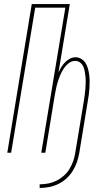

<svg xmlns="http://www.w3.org/2000/svg" viewBox="-20 -755 540 949"><path d="M176 174V156Q197 156 218 152Q239 148 258.5 138.5Q278 129 295 114Q312 99 323.5 80Q335 61 342 41Q349 21 352 0Q363 -65 373.5 -129.5Q384 -194 395 -259Q397 -273 399 -287Q401 -301 402 -315Q403 -329 403.5 -343.5Q404 -358 403 -371.5Q402 -385 399.5 -399Q397 -413 392 -425Q387 -437 376.5 -445.5Q366 -454 351 -454Q334 -454 319 -442Q304 -430 294 -414.5Q284 -399 277 -382Q270 -365 265 -348.5Q260 -332 256.5 -314.5Q253 -297 250 -280L204 0H184L303 -717H154L35 0H16L137 -735H325L269 -396Q275 -410 283 -423Q291 -436 301.5 -447Q312 -458 325.5 -465Q339 -472 354 -472Q369 -472 382.5 -463.5Q396 -455 403.5 -442.5Q411 -430 415 -415Q419 -400 421 -384Q423 -368 423 -352Q423 -336 422 -320Q421 -304 419 -288Q417 -272 414 -256L372 0Q368 23 360.5 45.5Q353 68 340 89Q327 110 308.5 127Q290 144 268 154.5Q246 165 222.5 169.5Q199 174 176 174Z"/></svg>

Font: Iosevka Curly Thin Oblique
Style: Regular
Weight: 100
Italic angle: -9°
Monospace: yes
Designer: Belleve Invis
Foundry: Belleve Invis
Version: Version 11.1.0; ttfautohint (v1.8.3)